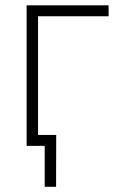

<svg xmlns="http://www.w3.org/2000/svg" viewBox="-20 -556 453 732"><path d="M394 -535.6V-494.1H125V0H81.5V-535.6ZM150.4 156.2V0H103V-41.5H194.3L193.8 156.2Z"/></svg>

Font: Inter 20pt ExtraLight
Style: Regular
Weight: 250
Version: Version 4.001;git-66647c0bb